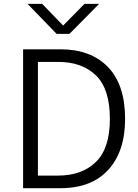

<svg xmlns="http://www.w3.org/2000/svg" viewBox="-20 -991 725 1011"><path d="M101.6 0Q101.6 -182.6 101.6 -731.4Q150.4 -731.4 298.8 -731.4Q457 -731.4 547.9 -638.7Q638.7 -544.9 638.7 -365.2Q638.7 -194.3 550.8 -97.7Q462.9 0 296.9 0Q231.4 0 101.6 0ZM179.7 -66.4Q206.1 -66.4 285.2 -66.4Q412.1 -66.4 485.4 -138.7Q558.6 -210 558.6 -365.2Q558.6 -522.5 485.4 -593.8Q412.1 -665 287.1 -665Q251 -665 179.7 -665Q179.7 -515.6 179.7 -66.4ZM125 -970.7Q144.5 -970.7 202.1 -970.7Q229.5 -942.4 312.5 -856.4Q340.8 -884.8 424.8 -970.7Q444.3 -970.7 502 -970.7Q462.9 -930.7 345.7 -812.5Q329.1 -812.5 278.3 -812.5Q240.2 -851.6 125 -970.7Z"/></svg>

Font: Gothic A1
Style: Regular
Weight: 400
Designer: HanYang I&C Co.,Ltd.
Version: Version 2.50